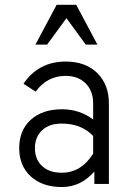

<svg xmlns="http://www.w3.org/2000/svg" viewBox="-20 -753 544 786"><path d="M378.9 -570.3H331.1L252 -678.7L172.9 -570.3H125L211.9 -733.4H292ZM366.2 -50.8Q310.5 12.7 233.4 12.7Q153.3 12.7 106 -30.8Q58.6 -74.2 58.6 -146.5Q58.6 -219.7 106 -262.7Q153.3 -305.7 233.4 -305.7Q305.7 -305.7 361.3 -263.7V-329.1Q361.3 -380.9 330.6 -411.6Q299.8 -442.4 249 -442.4Q172.9 -442.4 126 -377.9L76.2 -410.2Q137.7 -501 249 -501Q330.1 -501 377.9 -454.1Q425.8 -407.2 425.8 -329.1V0H366.2ZM232.4 -45.9Q312.5 -45.9 361.3 -124V-196.3Q313.5 -247.1 232.4 -247.1Q181.6 -247.1 152.3 -219.7Q123 -192.4 123 -146.5Q123 -100.6 152.3 -73.2Q181.6 -45.9 232.4 -45.9Z"/></svg>

Font: Lohit Devanagari
Style: Regular
Weight: 400
Version: 2.95.4